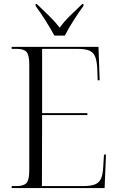

<svg xmlns="http://www.w3.org/2000/svg" viewBox="-20 -951 598 971"><path d="M39 0V-10H63Q100 -10 114 -25.5Q128 -41 128 -90V-625Q128 -673 114 -688.5Q100 -704 63 -704H39V-714H478L484 -545H474L472 -602Q470 -643 461 -665Q452 -687 430.5 -695.5Q409 -704 370 -704H193V-379H422V-369H193L192 -10H399Q439 -10 460.5 -18.5Q482 -27 491 -48Q500 -69 502 -107L506 -169H516L509 0ZM255 -771Q237 -805 210 -847.5Q183 -890 160 -921V-931H166Q195 -903 226.5 -872.5Q258 -842 282 -811Q304 -842 335 -872Q366 -902 396 -931H402V-921Q379 -890 352 -847.5Q325 -805 308 -771Z"/></svg>

Font: Noto Serif Display SemiCondensed Light
Style: Regular
Weight: 300
Width: 4
Designer: Monotype Design Team
Foundry: Monotype Imaging Inc.
Version: Version 2.009